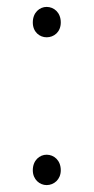

<svg xmlns="http://www.w3.org/2000/svg" viewBox="-20 -523 271 556"><path d="M115 -415C136 -415 156 -430 156 -458C156 -487 136 -503 115 -503C95 -503 75 -487 75 -458C75 -430 95 -415 115 -415ZM115 13C136 13 156 -3 156 -30C156 -59 136 -75 115 -75C95 -75 75 -59 75 -30C75 -3 95 13 115 13Z"/></svg>

Font: Noto Sans CJK Thin
Style: Regular
Weight: 100
Designer: Ryoko NISHIZUKA (kana & ideographs); Paul D. Hunt (Latin, Greek & Cyrillic); Wenlong ZHANG (bopomofo); Sandoll Communica
Foundry: Adobe Systems Incorporated
Version: Version 1.000;PS 1;hotconv 1.0.78;makeotf.lib2.5.61930